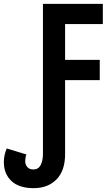

<svg xmlns="http://www.w3.org/2000/svg" viewBox="-28 -734 578 997"><path d="M147 243Q71 243 31.5 206Q-8 169 -8 108Q-8 87 -3.5 68.5Q1 50 7 37L109 68Q103 84 103 103Q103 121 114 133.5Q125 146 145 146Q171 146 183 123.5Q195 101 195 65V-714H506V-609H310V-423H490V-318H310V67Q310 152 265.5 197.5Q221 243 147 243Z"/></svg>

Font: Noto Sans Mono Condensed SemiBold
Style: Regular
Weight: 600
Width: 3
Designer: Monotype Design Team
Foundry: Monotype Imaging Inc.
Version: Version 2.014